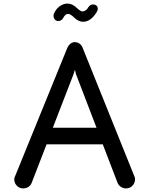

<svg xmlns="http://www.w3.org/2000/svg" viewBox="-20 -1050 837 1076"><path d="M733 -62Q737 -55 737 -47Q737 -25 722.5 -9.5Q708 6 686 6Q671 6 658 -2.5Q645 -11 639 -25L556 -241H241L157 -24Q152 -11 139 -2.5Q126 6 110 6Q89 6 74.5 -9Q60 -24 60 -45Q60 -54 64 -61L357 -781Q364 -797 375.5 -805.5Q387 -814 399 -814Q413 -814 425.5 -805.5Q438 -797 444 -780ZM392 -634 276 -334H521L406 -634L400 -659ZM501 -1025Q513 -1025 520.5 -1018.5Q528 -1012 528 -1000Q528 -992 520 -979Q487 -928 446 -928Q419 -928 394 -953Q375 -972 361 -972Q353 -972 346 -965.5Q339 -959 334 -949Q331 -942 323 -937Q315 -932 307 -932Q295 -932 287.5 -940.5Q280 -949 280 -962Q280 -969 282 -973Q293 -999 314 -1014.5Q335 -1030 358 -1030Q386 -1030 412 -1004Q432 -986 442 -986Q451 -986 460 -992Q469 -998 474 -1008Q485 -1025 501 -1025Z"/></svg>

Font: Tsukimi Rounded SemiBold
Style: Regular
Weight: 600
Designer: Takashi Funayama
Foundry: Takashi Funayama
Version: Version 1.032; ttfautohint (v1.8.3)